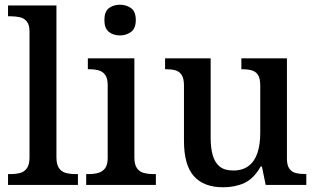

<svg xmlns="http://www.w3.org/2000/svg" viewBox="-20 -783 1341 813"><path d="M14 0V-46H27Q49 -46 66.5 -51Q84 -56 94.5 -71.5Q105 -87 105 -117V-649Q105 -678 93.5 -692Q82 -706 64 -710Q46 -714 27 -714H14V-760H219V-117Q219 -87 229.5 -71.5Q240 -56 258 -51Q276 -46 297 -46H310V0Z M345 0V-46H358Q379 -46 396.5 -51Q414 -56 425 -70.5Q436 -85 436 -114V-423Q436 -452 425 -466.5Q414 -481 396.5 -485.5Q379 -490 358 -490H352V-536H549V-117Q549 -87 559.5 -71.5Q570 -56 588 -51Q606 -46 628 -46H640V0ZM488 -633Q460 -633 441 -648Q422 -663 422 -698Q422 -734 441 -748.5Q460 -763 488 -763Q515 -763 535 -748.5Q555 -734 555 -698Q555 -663 535 -648Q515 -633 488 -633Z M925 10Q843 10 801 -37Q759 -84 759 -187V-421Q759 -451 749 -466Q739 -481 722 -485.5Q705 -490 682 -490H679V-536H872V-199Q872 -156 881 -125Q890 -94 910.5 -77.5Q931 -61 968 -61Q1008 -61 1033.5 -81Q1059 -101 1070.5 -136.5Q1082 -172 1082 -220V-421Q1082 -452 1072 -466.5Q1062 -481 1044.5 -485.5Q1027 -490 1005 -490H1002V-536H1195V-111Q1195 -83 1205.5 -68.5Q1216 -54 1233.5 -50Q1251 -46 1272 -46H1277V0H1105L1089 -78H1084Q1054 -26 1014.5 -8Q975 10 925 10Z"/></svg>

Font: Noto Rashi Hebrew Medium
Style: Regular
Weight: 500
Version: Version 1.006